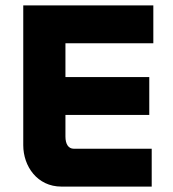

<svg xmlns="http://www.w3.org/2000/svg" viewBox="-20 -690 640 710"><path d="M66 -670V-153C66 -75 118 0 207 0H541V-140H253C233 -140 222 -157 222 -185V-265H532V-405H222V-530H547V-670Z"/></svg>

Font: LT Wave Mono Black
Style: Regular
Weight: 900
Designer: Daniel Lyons
Version: Version 2.5 (Glyphs App)